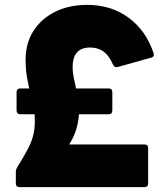

<svg xmlns="http://www.w3.org/2000/svg" viewBox="-20 -768 679 788"><path d="M60 0Q45 0 45 -16V-62Q45 -72 51 -82Q77 -124 93 -154Q109 -184 116 -211.5Q123 -239 123 -271Q123 -285 122 -299H64Q48 -299 48 -315V-389Q48 -405 64 -405H100Q94 -430 89.5 -459Q85 -488 85 -523Q85 -590 117 -640.5Q149 -691 206 -719.5Q263 -748 338 -748Q436 -748 507.5 -695.5Q579 -643 610 -551Q615 -534 599 -531L463 -493Q449 -490 443 -504Q415 -573 350 -573Q278 -573 278 -492Q278 -472 282.5 -450Q287 -428 292 -405H426Q441 -405 441 -389V-315Q441 -299 426 -299H304Q302 -267 292.5 -236Q283 -205 264 -175H573Q588 -175 588 -160V-16Q588 0 573 0Z"/></svg>

Font: LINE Seed Sans ExtraBold
Style: Regular
Weight: 800
Designer: LINE VX Design & Dalton Maag Ltd & Sandoll Inc
Foundry: Dalton Maag Ltd
Version: Version 1.003